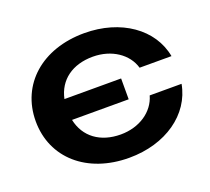

<svg xmlns="http://www.w3.org/2000/svg" viewBox="-106 -717 949 866"><g transform="rotate(-20 369.0 -284.0)"><path d="M463 -234V-334H191C209 -420 278 -470 376 -470C466 -470 538 -421 558 -351H711C686 -488 552 -583 376 -583C174 -583 35 -461 35 -284C35 -107 174 15 376 15C552 15 686 -80 711 -218H558C538 -146 466 -97 376 -97C278 -97 209 -148 191 -234Z"/></g></svg>

Font: Bounded Med
Style: Regular
Weight: 500
Designer: Vlad Churkin
Version: Version 3.0